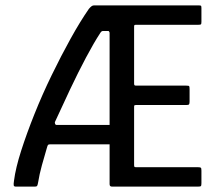

<svg xmlns="http://www.w3.org/2000/svg" viewBox="-20 -693 813 713"><path d="M396 0Q387 0 387 -9V-157H167Q161 -157 159 -155.5Q157 -154 155 -147Q145 -114 135.5 -79Q126 -44 122 -18Q120 -6 118 -3Q116 0 110 0H39Q32 0 31 -4.5Q30 -9 32 -22Q38 -69 58.5 -133Q79 -197 108 -269.5Q137 -342 172 -414Q207 -486 242.5 -550Q278 -614 310 -660Q315 -666 319.5 -669.5Q324 -673 329 -673H717Q725 -673 726.5 -671.5Q728 -670 728 -663V-612Q728 -604 726 -602.5Q724 -601 717 -601H486Q480 -601 479 -599.5Q478 -598 478 -593V-383Q478 -378 479.5 -376.5Q481 -375 486 -375H672Q681 -375 682.5 -373Q684 -371 684 -362V-316Q684 -308 682 -305.5Q680 -303 672 -303H486Q481 -303 479.5 -302Q478 -301 478 -296V-81Q478 -76 479 -74Q480 -72 486 -72H716Q724 -72 726 -70Q728 -68 728 -59V-13Q728 -4 726 -2Q724 0 715 0ZM387 -229V-572Q385 -578 382 -578H363Q360 -578 357.5 -576.5Q355 -575 352 -570Q329 -535 299.5 -479.5Q270 -424 240 -360.5Q210 -297 184 -240Q183 -238 184.5 -233.5Q186 -229 190 -229Z"/></svg>

Font: Glory Medium
Style: Regular
Weight: 500
Designer: Robert Leuschke
Foundry: Robert Leuschke
Version: Version 1.011